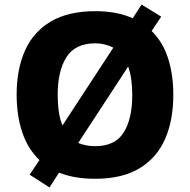

<svg xmlns="http://www.w3.org/2000/svg" viewBox="-20 -774 834 842"><path d="M740 -358Q740 -247 704 -164.5Q668 -82 592 -36Q516 10 397 10Q305 10 239 -17L197 48L110 -8L153 -72Q102 -121 77.5 -194Q53 -267 53 -359Q53 -470 89.5 -552Q126 -634 202.5 -679.5Q279 -725 398 -725Q493 -725 562 -694L601 -754L687 -701L645 -638Q694 -590 717 -518.5Q740 -447 740 -358ZM233 -358Q233 -318 238 -284Q243 -250 254 -224L477 -565Q460 -574 440 -579Q420 -584 398 -584Q310 -584 271.5 -523.5Q233 -463 233 -358ZM560 -358Q560 -433 542 -482L323 -147Q338 -141 356.5 -137Q375 -133 397 -133Q485 -133 522.5 -193Q560 -253 560 -358Z"/></svg>

Font: Noto Sans Syriac ExtraBold
Style: Regular
Weight: 800
Designer: Patrick Giasson and the Monotype Design Team
Foundry: Monotype Imaging Inc.
Version: Version 3.000; ttfautohint (v1.8.4.7-5d5b)